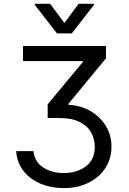

<svg xmlns="http://www.w3.org/2000/svg" viewBox="-20 -784 668 996"><path d="M352.3 -610.8H275.6L160.5 -758.5V-764.2H240.1L313.9 -664.8L387.8 -764.2H467.3V-758.5ZM309.7 191.8Q245 191.8 190.7 169Q136.4 146.3 102.3 103.3Q68.2 60.4 63.9 0H153.4Q159.4 55.4 203.7 84.5Q247.9 113.6 311.1 113.6Q378.9 113.6 425.2 79.2Q471.6 44.7 471.6 -22.7Q471.6 -62.1 453.1 -96.1Q434.7 -130 393.8 -150.9Q353 -171.9 285.5 -171.9H227.3V-242.9L409.1 -461.6V-467.3H99.4V-545.5H529.8V-481.5L335.2 -245.7V-240.1Q398.1 -237.2 448.5 -208.3Q498.9 -179.3 528.6 -131.4Q558.2 -83.5 558.2 -22.7Q558.2 39.4 526.5 87.9Q494.7 136.4 438.7 164.1Q382.8 191.8 309.7 191.8Z"/></svg>

Font: Linik Sans
Style: Regular
Weight: 400
Designer: Rasmus Andersson (font), Marc Monis (original base), Kil Hyung-jin (Pretendard portions), Cristiano Sobral (main changes
Foundry: rsms
Version: Version 3.018;May 31, 2022;FontCreator 14.0.0.2814 64-bit; t